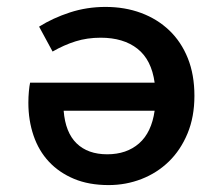

<svg xmlns="http://www.w3.org/2000/svg" viewBox="-20 -523 640 555"><path d="M294 12Q237 12 194 -6Q151 -24 121.5 -55.5Q92 -87 77 -131Q62 -175 62 -226Q62 -243 63.5 -259Q65 -275 67 -284H427Q418 -350 377.5 -382Q337 -414 271 -414Q232 -414 198.5 -403.5Q165 -393 132 -374L93 -446Q133 -471 182 -487Q231 -503 285 -503Q341 -503 388 -485.5Q435 -468 469.5 -435Q504 -402 523 -354.5Q542 -307 542 -246Q542 -185 522 -137Q502 -89 468 -56Q434 -23 389 -5.5Q344 12 294 12ZM290 -77Q346 -77 382 -108.5Q418 -140 427 -203H164Q169 -140 201.5 -108.5Q234 -77 290 -77Z"/></svg>

Font: Source Code Pro Semibold
Style: Regular
Weight: 600
Monospace: yes
Designer: Paul D. Hunt, Teo Tuominen
Foundry: Adobe Systems Incorporated
Version: Version 2.030;PS 1.000;hotconv 16.6.51;makeotf.lib2.5.65220